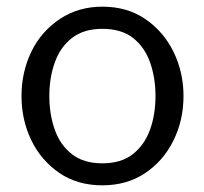

<svg xmlns="http://www.w3.org/2000/svg" viewBox="-20 -546 612 576"><path d="M287 10Q212.5 10 158 -27.2Q103.5 -64.5 74 -125.2Q44.5 -186 44.5 -258Q44.5 -329.5 74 -390.8Q103.5 -452 161 -490Q216 -526 287 -526Q362 -526 416.5 -488.5Q471 -451 500.8 -390Q530.5 -329 530.5 -258Q530.5 -185 500 -123.8Q469.5 -62.5 414.8 -26.2Q360 10 287 10ZM287 -56Q343 -56 378 -83.2Q413 -110.5 429.8 -156.2Q446.5 -202 446.5 -258Q446.5 -312 430.5 -358Q414.5 -404 379.5 -431.8Q344.5 -459.5 287 -459.5Q231.5 -459.5 196.2 -432.2Q161 -405 144.5 -359Q128 -313 128 -258Q128 -203.5 144.2 -157.2Q160.5 -111 195.8 -83.5Q231 -56 287 -56Z"/></svg>

Font: Acari Sans
Style: Regular
Weight: 400
Designer: Alfredo Marco Pradil and Stefan Peev (font) & Cristiano Sobral (main changes)
Foundry: Alfredo Marco Pradil and Stefan Peev (font) & Cristiano Sobral (main changes)
Version: Version 1.063; ttfautohint (v1.8.3)